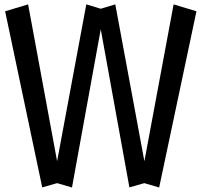

<svg xmlns="http://www.w3.org/2000/svg" viewBox="-20 -832 897 857"><path d="M856.9 -781.7 690.4 4.9 624 -14.6 557.6 4.4 429.7 -701.2 301.3 4.9 234.9 -14.6 168.5 4.4 2.9 -781.7 105.5 -812.5 234.9 -112.3 365.2 -812.5 429.7 -793 494.6 -812.5 624.5 -112.3 754.9 -812.5Z"/></svg>

Font: Gap Sans
Style: Bold
Weight: 400
Designer: Alexandre Liziard and Etienne Ozeray
Foundry: Interstices.io
Version: Version 1.610